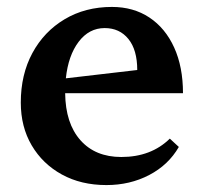

<svg xmlns="http://www.w3.org/2000/svg" viewBox="-20 -521 589 554"><path d="M287 13Q214 13 158.5 -17.5Q103 -48 71.5 -101.5Q40 -155 40 -225Q40 -306 73.5 -368Q107 -430 166.5 -465.5Q226 -501 303 -501Q365 -501 411 -470.5Q457 -440 482.5 -384Q508 -328 508 -252H168Q169 -165 212 -116.5Q255 -68 330 -68Q416 -68 470 -121L496 -97Q466 -45 410.5 -16Q355 13 287 13ZM282 -440Q237 -440 207 -400.5Q177 -361 170 -295L376 -319Q376 -377 350.5 -408.5Q325 -440 282 -440Z"/></svg>

Font: Platypi Medium
Style: Regular
Weight: 500
Designer: David Sargent
Foundry: Bolt Cutter Type
Version: Version 1.200; ttfautohint (v1.8.4.7-5d5b)